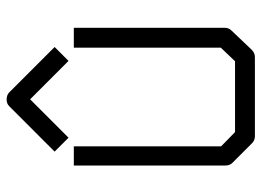

<svg xmlns="http://www.w3.org/2000/svg" viewBox="-125 -715 790 580"><g transform="rotate(-90 270.0 -425.0)"><path d="M123 -634 102 -655 239 -792Q247 -800 259 -800Q273 -800 281 -792L418 -655L397 -634L376 -613L260 -729L144 -613ZM60 -597H118V-152L161 -110H375L416 -153V-597H476V-141Q476 -129 468 -121L410 -60Q400 -50 388 -50H148Q136 -50 127 -59L68 -118Q60 -126 60 -139Z"/></g></svg>

Font: IBM 3270
Style: Regular
Weight: 400
Monospace: yes
Version: Version 2.3.1